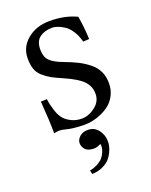

<svg xmlns="http://www.w3.org/2000/svg" viewBox="-127 -511 625 796"><g transform="rotate(-20 185.5 -113.5)"><path d="M186 36.6Q213.4 36.6 230.7 58.8Q248 81.1 248 109.4Q248 118.7 245.6 130.1Q243.2 141.6 236.1 156.5Q229 171.4 217.8 183.6Q206.5 195.8 186.3 204.8Q166 213.9 140.6 214.8L136.7 198.2Q158.2 193.8 174.1 184.6Q189.9 175.3 197.5 165.8Q205.1 156.2 209.7 144.8Q214.4 133.3 215.1 127.9Q215.8 122.6 215.8 119.1Q215.8 113.8 214.4 109.4Q196.8 118.2 185.1 118.2Q157.7 118.2 146.2 105.5Q134.8 92.8 134.8 76.7Q134.8 62.5 148.2 49.6Q161.6 36.6 186 36.6ZM43 -140.1 69.8 -141.1Q72.8 -116.7 81.8 -88.6Q90.8 -60.5 106 -44.9Q116.2 -34.2 135.5 -24.9Q154.8 -15.6 179.7 -15.6Q209.5 -15.6 238.3 -37.6Q267.1 -59.6 267.1 -93.3Q267.1 -126.5 244.4 -150.1Q221.7 -173.8 163.6 -199.2Q131.8 -212.9 114.7 -222.4Q97.7 -231.9 81.5 -246.6Q65.4 -261.2 59.1 -280.3Q52.7 -299.3 52.7 -326.7Q52.7 -376.5 92.3 -409.2Q131.8 -441.9 190.9 -441.9Q258.8 -441.9 309.1 -417.5Q317.4 -371.1 319.8 -315.4L293 -314Q285.6 -342.8 271.7 -363.5Q257.8 -384.3 241.9 -394Q226.1 -403.8 213.6 -408Q201.2 -412.1 191.4 -412.1Q158.2 -412.1 136.2 -396.2Q114.3 -380.4 114.3 -342.3Q114.3 -312 130.4 -294.7Q146.5 -277.3 187.5 -262.2Q221.7 -249.5 245.4 -237.5Q269 -225.6 290.8 -208.3Q312.5 -190.9 323.5 -168Q334.5 -145 334.5 -115.7Q334.5 -87.4 323 -64.5Q311.5 -41.5 294.4 -27.6Q277.3 -13.7 256.1 -4.4Q234.9 4.9 216.3 8.5Q197.8 12.2 182.1 12.2Q132.3 12.2 92.3 1.5Q84 -1 73.2 -1Q64.5 -1 49.8 2Q49.8 -53.7 43 -140.1Z"/></g></svg>

Font: Libertinage
Style: l
Weight: 400
Designer: OSP
Foundry: OSP
Version: Version 1.0; 2008; OFL relea